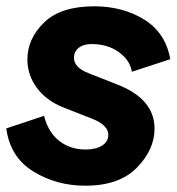

<svg xmlns="http://www.w3.org/2000/svg" viewBox="-22 -578 561 610"><path d="M249 12Q157 12 83.5 -33.5Q10 -79 -2 -170L118 -210Q131 -158 166 -130.5Q201 -103 250 -103Q283 -103 302.5 -115.5Q322 -128 322 -150Q322 -181 270 -201L181 -236Q125 -258 95 -299Q65 -340 65 -389Q65 -455 118 -506.5Q171 -558 277 -558Q368 -558 436 -516Q504 -474 519 -390L397 -350Q391 -387 355.5 -412.5Q320 -438 269 -438Q243 -438 228 -426Q213 -414 213 -394Q213 -364 258 -346L352 -309Q469 -263 469 -169Q469 -103 413 -45.5Q357 12 249 12Z"/></svg>

Font: Plus Jakarta Display
Style: Bold Italic
Weight: 700
Italic angle: -12°
Designer: Gumpita Rahayu
Foundry: Tokotype Studio
Version: Version 1.000;hotconv 1.0.109;makeotfexe 2.5.65596